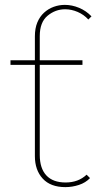

<svg xmlns="http://www.w3.org/2000/svg" viewBox="-20 -764 434 787"><path d="M248 3Q187 3 155 -32Q123 -67 123 -124V-615Q123 -648 133 -672Q143 -696 160.5 -712Q178 -728 200 -736Q222 -744 246 -744Q275 -744 304 -732Q333 -720 355 -697L342 -684Q324 -704 298.5 -715Q273 -726 247 -726Q207 -726 175 -699.5Q143 -673 143 -616V-129Q143 -74 170 -45Q197 -16 249 -16Q301 -16 335 -48L349 -34Q331 -15 303.5 -6Q276 3 248 3ZM23 -498V-517H318V-498Z"/></svg>

Font: Montserrat Thin
Style: Regular
Weight: 100
Designer: Julieta Ulanovsky
Foundry: Julieta Ulanovsky
Version: Version 9.000